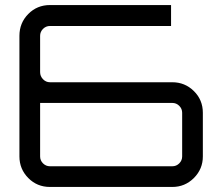

<svg xmlns="http://www.w3.org/2000/svg" viewBox="-20 -741 860 761"><path d="M178 -415H663Q713 -415 748.5 -380Q784 -345 784 -294V-121Q784 -71 748.5 -35.5Q713 0 663 0H178Q127 0 92 -35.5Q57 -71 57 -121V-599Q57 -650 92 -685.5Q127 -721 178 -721H658V-638H178Q162 -638 150.5 -626.5Q139 -615 139 -599V-455Q139 -439 150.5 -427Q162 -415 178 -415ZM702 -121V-294Q702 -310 690.5 -321.5Q679 -333 663 -333H139V-121Q139 -105 150.5 -93.5Q162 -82 178 -82H663Q679 -82 690.5 -93.5Q702 -105 702 -121Z"/></svg>

Font: Orbitron
Style: Regular
Weight: 400
Designer: Matt McInerney
Foundry: Matt McInerney
Version: 1.000